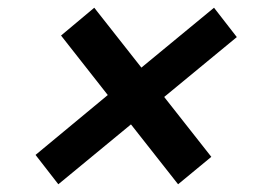

<svg xmlns="http://www.w3.org/2000/svg" viewBox="-20 -553 690 497"><path d="M72 -152 259 -307 138 -461 224 -533 346 -378 534 -533 593 -457 405 -302 527 -147 441 -76 319 -231 131 -76Z"/></svg>

Font: Azeret Mono Medium
Style: Italic
Weight: 500
Italic angle: -12°
Designer: Martin Vácha
Foundry: Displaay
Version: Version 1.000; Glyphs 3.0.3, build 3074